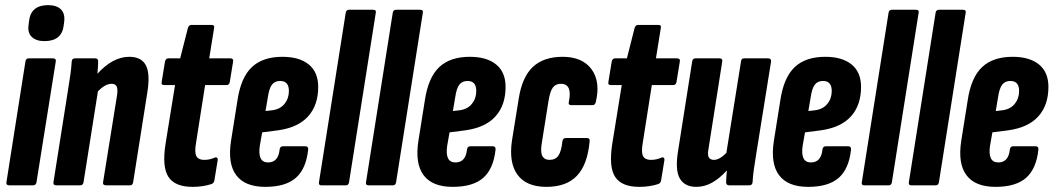

<svg xmlns="http://www.w3.org/2000/svg" viewBox="-20 -721 4099 747"><path d="M16 0Q3 0 5 -12L79 -482Q81 -494 92 -494H186Q199 -494 197 -482L122 -12Q120 0 109 0ZM153 -561Q121 -561 104 -577Q87 -593 91 -623L93 -639Q100 -701 167 -701Q200 -701 216.5 -685Q233 -669 230 -639L228 -623Q221 -561 153 -561Z M199 0Q186 0 188 -12L244 -367Q250 -403 254 -432Q258 -461 259 -482Q260 -494 272 -494H350Q362 -494 362 -482Q362 -472 361 -459.5Q360 -447 359 -434Q419 -500 483 -500Q530 -500 547.5 -467Q565 -434 553 -360L498 -12Q496 0 486 0H393Q379 0 381 -12L435 -348Q439 -374 434 -384.5Q429 -395 414 -395Q390 -395 361 -366L305 -12Q303 0 292 0Z M729 6Q661 6 635.5 -32.5Q610 -71 624 -161L661 -390H620Q606 -390 609 -402L622 -482Q625 -494 635 -494H681L711 -612Q715 -624 724 -624H803Q816 -624 813 -612L794 -494H876Q889 -494 887 -482L874 -402Q872 -390 861 -390H778L743 -167Q736 -128 744 -113.5Q752 -99 774 -99Q787 -99 797 -101.5Q807 -104 816 -108Q821 -110 824.5 -107Q828 -104 827 -98L814 -19Q813 -9 803 -5Q788 0 769.5 3Q751 6 729 6Z M1012 6Q933 6 899 -39.5Q865 -85 879 -174L904 -331Q917 -419 959.5 -459.5Q1002 -500 1079 -500Q1145 -500 1181.5 -470Q1218 -440 1218 -383Q1218 -312 1179 -268.5Q1140 -225 1062 -214L1000 -206L991 -155Q981 -89 1023 -89Q1063 -89 1068 -140Q1070 -152 1081 -152H1168Q1180 -152 1179 -139Q1171 -64 1131 -29Q1091 6 1012 6ZM1013 -289 1039 -292Q1070 -296 1087 -317Q1104 -338 1104 -367Q1104 -406 1070 -406Q1049 -406 1038 -391.5Q1027 -377 1022 -342Z M1230 0Q1219 0 1221 -12L1325 -671Q1327 -683 1338 -683H1431Q1445 -683 1442 -671L1338 -12Q1336 0 1326 0Z M1413 0Q1402 0 1404 -12L1508 -671Q1510 -683 1521 -683H1614Q1628 -683 1625 -671L1521 -12Q1519 0 1509 0Z M1741 6Q1662 6 1628 -39.5Q1594 -85 1608 -174L1633 -331Q1646 -419 1688.5 -459.5Q1731 -500 1808 -500Q1874 -500 1910.5 -470Q1947 -440 1947 -383Q1947 -312 1908 -268.5Q1869 -225 1791 -214L1729 -206L1720 -155Q1710 -89 1752 -89Q1792 -89 1797 -140Q1799 -152 1810 -152H1897Q1909 -152 1908 -139Q1900 -64 1860 -29Q1820 6 1741 6ZM1742 -289 1768 -292Q1799 -296 1816 -317Q1833 -338 1833 -367Q1833 -406 1799 -406Q1778 -406 1767 -391.5Q1756 -377 1751 -342Z M2106 6Q2028 6 1993.5 -41Q1959 -88 1972 -175L1998 -336Q2011 -421 2053 -460.5Q2095 -500 2169 -500Q2246 -500 2281.5 -451.5Q2317 -403 2298 -324Q2295 -312 2286 -312H2203Q2190 -312 2193 -324Q2208 -395 2162 -395Q2142 -395 2131 -380.5Q2120 -366 2114 -328L2088 -165Q2082 -130 2090 -114.5Q2098 -99 2118 -99Q2141 -99 2152.5 -115.5Q2164 -132 2168 -171Q2170 -184 2181 -184H2263Q2276 -184 2274 -171Q2266 -81 2225 -37.5Q2184 6 2106 6Z M2467 6Q2399 6 2373.5 -32.5Q2348 -71 2362 -161L2399 -390H2358Q2344 -390 2347 -402L2360 -482Q2363 -494 2373 -494H2419L2449 -612Q2453 -624 2462 -624H2541Q2554 -624 2551 -612L2532 -494H2614Q2627 -494 2625 -482L2612 -402Q2610 -390 2599 -390H2516L2481 -167Q2474 -128 2482 -113.5Q2490 -99 2512 -99Q2525 -99 2535 -101.5Q2545 -104 2554 -108Q2559 -110 2562.5 -107Q2566 -104 2565 -98L2552 -19Q2551 -9 2541 -5Q2526 0 2507.5 3Q2489 6 2467 6Z M2689 6Q2644 6 2625 -26.5Q2606 -59 2618 -133L2673 -482Q2675 -494 2686 -494H2779Q2792 -494 2790 -482L2737 -145Q2732 -119 2737.5 -109Q2743 -99 2758 -99Q2779 -99 2806 -126L2863 -482Q2864 -494 2875 -494H2968Q2981 -494 2980 -482L2923 -127Q2917 -91 2913 -62.5Q2909 -34 2908 -12Q2907 0 2895 0H2817Q2805 0 2805 -12Q2805 -22 2806 -33.5Q2807 -45 2808 -58Q2781 -28 2751.5 -11Q2722 6 2689 6Z M3124 6Q3045 6 3011 -39.5Q2977 -85 2991 -174L3016 -331Q3029 -419 3071.5 -459.5Q3114 -500 3191 -500Q3257 -500 3293.5 -470Q3330 -440 3330 -383Q3330 -312 3291 -268.5Q3252 -225 3174 -214L3112 -206L3103 -155Q3093 -89 3135 -89Q3175 -89 3180 -140Q3182 -152 3193 -152H3280Q3292 -152 3291 -139Q3283 -64 3243 -29Q3203 6 3124 6ZM3125 -289 3151 -292Q3182 -296 3199 -317Q3216 -338 3216 -367Q3216 -406 3182 -406Q3161 -406 3150 -391.5Q3139 -377 3134 -342Z M3342 0Q3331 0 3333 -12L3437 -671Q3439 -683 3450 -683H3543Q3557 -683 3554 -671L3450 -12Q3448 0 3438 0Z M3525 0Q3514 0 3516 -12L3620 -671Q3622 -683 3633 -683H3726Q3740 -683 3737 -671L3633 -12Q3631 0 3621 0Z M3853 6Q3774 6 3740 -39.5Q3706 -85 3720 -174L3745 -331Q3758 -419 3800.5 -459.5Q3843 -500 3920 -500Q3986 -500 4022.5 -470Q4059 -440 4059 -383Q4059 -312 4020 -268.5Q3981 -225 3903 -214L3841 -206L3832 -155Q3822 -89 3864 -89Q3904 -89 3909 -140Q3911 -152 3922 -152H4009Q4021 -152 4020 -139Q4012 -64 3972 -29Q3932 6 3853 6ZM3854 -289 3880 -292Q3911 -296 3928 -317Q3945 -338 3945 -367Q3945 -406 3911 -406Q3890 -406 3879 -391.5Q3868 -377 3863 -342Z"/></svg>

Font: Sofia Sans Extra Condensed ExtraBold
Style: Italic
Weight: 800
Italic angle: -9°
Designer: Botio Nikoltchev, Ani Petrova
Foundry: lettersoup
Version: Version 4.101; ttfautohint (v1.8.4.7-5d5b)